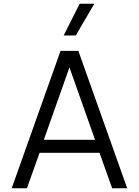

<svg xmlns="http://www.w3.org/2000/svg" viewBox="-20 -1014 749 1034"><path d="M388 -823H323L409 -994H488ZM43 0 306 -740H402L665 0H584L516 -191H193L125 0ZM216 -261H492L354 -651Z"/></svg>

Font: Be Vietnam Pro Light
Style: Regular
Weight: 300
Designer: Lam Bao, Tony Le, Vietanh Nguyen
Foundry: Yellow Type Foundry
Version: Version 1.002; ttfautohint (v1.8.3)